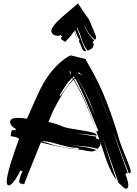

<svg xmlns="http://www.w3.org/2000/svg" viewBox="-20 -1045 814 1137"><path d="M556 -163 550 -166Q508 -177 461 -180Q414 -183 365 -193Q413 -183 459 -177.5Q505 -172 550 -157Q536 -148 520 -148Q501 -150 482.5 -154Q464 -158 443 -160Q443 -166 446 -169Q417 -169 388.5 -175Q360 -181 333 -188.5Q306 -196 280.5 -202.5Q255 -209 233 -209Q233 -206 232 -206Q258 -201 281 -192Q304 -183 333 -178Q361 -171 387.5 -168Q414 -165 440 -160Q398 -164 354.5 -172Q311 -180 269 -190L222 -202Q197 -138 171.5 -76.5Q146 -15 122 48Q120 44 115.5 43.5Q111 43 106.5 43Q102 43 98 40.5Q94 38 94 30Q94 22 98 7.5Q102 -7 113 -31Q111 -33 106.5 -33.5Q102 -34 100 -34Q80 8 61.5 30.5Q43 53 32 53Q20 53 20 30Q20 11 27 -18.5Q34 -48 44.5 -82Q55 -116 68 -152.5Q81 -189 93 -224Q82 -231 69.5 -234Q57 -237 42 -239Q45 -243 45 -249Q45 -255 46 -261Q47 -267 50 -271Q53 -275 61 -275Q63 -275 73 -273V-282Q57 -290 48.5 -301Q40 -312 40 -323Q40 -347 86 -347Q99 -347 112.5 -345.5Q126 -344 140 -342L186 -447Q201 -481 218.5 -517Q236 -553 260 -588Q284 -623 314.5 -654.5Q345 -686 385 -711L400 -717Q428 -710 445.5 -705.5Q463 -701 474 -699Q484 -695 490 -694H489L490 -691Q490 -690 489 -689L501 -668Q566 -559 611 -442Q656 -325 688 -212Q696 -187 707.5 -158.5Q719 -130 729.5 -104.5Q740 -79 747 -58.5Q754 -38 754 -29Q754 -22 751 -20.5Q748 -19 743 -19Q717 -84 694 -147Q671 -209 649 -272Q669 -209 691 -147Q714 -84 737 -19H730Q724 -19 722 -13Q724 -11 727 -2.5Q730 6 733 15.5Q736 25 738 35Q740 45 740 50Q740 72 727 72Q720 72 716 69Q712 66 707 61L697 51Q691 45 682 39L586 -237Q607 -172 627.5 -107Q648 -42 670 21Q654 2 640.5 -25Q627 -52 615.5 -82Q604 -112 594 -143.5Q584 -175 574 -203Q574 -201 574.5 -199.5Q575 -198 575 -196Q575 -180 565 -172ZM550 -267Q552 -267 556 -268.5Q560 -270 562 -270Q529 -353 496.5 -431Q464 -509 425 -581L419 -575L434 -548Q469 -484 497 -416Q525 -348 550 -276Q521 -354 487.5 -431.5Q454 -509 416 -572L412 -570Q378 -535 348.5 -486Q319 -437 293 -386L267 -323L284 -319Q299 -315 313.5 -310.5Q328 -306 339 -301Q361 -290 397 -284Q433 -278 467.5 -272.5Q502 -267 527.5 -260.5Q553 -254 553 -242L431 -256Q442 -254 458 -251.5Q474 -249 490.5 -246Q507 -243 523 -240.5Q539 -238 550 -236Q550 -233 549.5 -230.5Q549 -228 549 -226Q549 -224 551.5 -223.5Q554 -223 557.5 -222.5Q561 -222 564 -220Q567 -219 570 -214ZM333 -481Q335 -481 334.5 -478.5Q334 -476 335 -476Q337 -476 347 -490Q357 -504 370 -522Q383 -540 395 -556Q407 -572 412 -577L407 -584Q386 -564 368 -537Q350 -510 333 -481ZM434 -589Q466 -535 493 -476Q519 -418 542 -360Q523 -418 496 -476Q468 -535 435 -589ZM587 -439Q618 -359 648 -276Q620 -357 589 -436Q560 -514 522 -593Q558 -517 587 -439ZM440 -611Q453 -608 458 -605Q463 -602 465 -602L466 -605Q467 -605 462 -606Q457 -607 454 -608L456 -612L444 -616ZM391 -621 399 -600 398 -621Q396 -621 393.5 -622Q391 -623 389 -623ZM417 -592 410 -587 416 -579 422 -585ZM431 -594H432L427 -601V-600ZM542 -809Q519 -829 503 -852Q487 -875 479 -904Q484 -875 501 -850Q518 -825 538 -805L532 -799Q529 -796 527 -792Q528 -791 530 -790Q532 -789 532.5 -788.5Q533 -788 535 -787Q535 -767 524.5 -758.5Q514 -750 500 -745L496 -749Q475 -776 464 -813Q453 -850 437 -882L434 -879Q441 -865 447.5 -847Q454 -829 461 -810Q468 -791 475 -773.5Q482 -756 491 -743Q488 -742 483 -742Q476 -742 471.5 -748Q467 -754 463.5 -763Q460 -772 456.5 -781.5Q453 -791 448 -798L450 -813Q446 -816 442.5 -823Q439 -830 436 -838Q433 -846 430 -853.5Q427 -861 424 -866Q423 -865 422.5 -864Q422 -863 420 -862Q423 -857 425.5 -850Q428 -843 430.5 -835Q433 -827 435.5 -819.5Q438 -812 440 -808Q437 -812 435 -819Q432 -826 429 -833L424 -848Q422 -856 419 -860Q401 -833 386 -818Q371 -803 365 -796Q360 -802 350.5 -807Q341 -812 341 -819Q341 -824 348 -830L339 -837Q334 -835 330 -834Q326 -833 322 -833Q307 -833 295.5 -841Q284 -849 284 -862Q284 -873 295.5 -889Q307 -905 321.5 -919.5Q336 -934 349 -945.5Q362 -957 365 -959L442 -1025Q460 -996 472 -979Q484 -962 491.5 -951.5Q499 -941 503.5 -935Q508 -929 510 -923Q514 -912 521 -896.5Q528 -881 534 -866.5Q540 -852 544.5 -840Q549 -828 549 -824Q549 -816 542 -809Z"/></svg>

Font: Finger Paint
Style: Regular
Weight: 400
Designer: Ralph du Carrois
Foundry: Ralph du Carrois
Version: Version 1.001